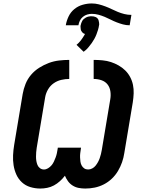

<svg xmlns="http://www.w3.org/2000/svg" viewBox="-20 -1081 840 1109"><path d="M473 8Q453 8 434.5 4.5Q416 1 400 -9Q384 -19 373 -34Q362 -49 355 -66Q342 -49 326 -34.5Q310 -20 291.5 -10Q273 0 252.5 4Q232 8 213 8Q183 8 155 -0.5Q127 -9 106.5 -28Q86 -47 74.5 -72.5Q63 -98 58.5 -126.5Q54 -155 55.5 -185Q57 -215 62 -245L111 -538Q116 -567 127.5 -596Q139 -625 159.5 -649Q180 -673 207 -690Q234 -707 262.5 -717.5Q291 -728 321 -731.5Q351 -735 380 -735V-625Q357 -625 333.5 -619.5Q310 -614 290 -600Q270 -586 257.5 -564.5Q245 -543 241 -520L192 -227Q190 -214 189 -201.5Q188 -189 188 -176Q188 -163 190 -151Q192 -139 196.5 -128Q201 -117 211 -109.5Q221 -102 234 -102Q246 -102 257.5 -109Q269 -116 277.5 -126Q286 -136 291.5 -148Q297 -160 301.5 -172Q306 -184 308.5 -196Q311 -208 313 -221L314 -228H448L447 -221Q445 -208 443.5 -196Q442 -184 442.5 -171.5Q443 -159 444.5 -147.5Q446 -136 451.5 -125.5Q457 -115 466.5 -108.5Q476 -102 489 -102Q501 -102 512.5 -108Q524 -114 532 -124Q540 -134 546 -145Q552 -156 556 -167.5Q560 -179 563 -191Q566 -203 568 -215L617 -508Q621 -531 617.5 -554Q614 -577 601 -593.5Q588 -610 566.5 -617.5Q545 -625 521 -625V-735Q547 -735 572.5 -732.5Q598 -730 621 -722.5Q644 -715 665 -703Q686 -691 703 -674.5Q720 -658 731.5 -636.5Q743 -615 748 -591Q753 -567 752 -541.5Q751 -516 747 -490L698 -197Q694 -170 685 -144Q676 -118 661.5 -93.5Q647 -69 626 -49Q605 -29 579.5 -16Q554 -3 527 2.5Q500 8 473 8ZM360 -935Q364 -960 376 -985.5Q388 -1011 409.5 -1028.5Q431 -1046 457.5 -1053.5Q484 -1061 510 -1061Q531 -1061 550.5 -1056Q570 -1051 588.5 -1044Q607 -1037 624.5 -1028.5Q642 -1020 660 -1012.5Q678 -1005 698 -1000Q718 -995 739 -995L729 -935Q709 -935 690.5 -940Q672 -945 654 -952Q636 -959 619.5 -967.5Q603 -976 585 -983.5Q567 -991 548.5 -996Q530 -1001 510 -1001Q497 -1001 483.5 -997Q470 -993 458.5 -983.5Q447 -974 441 -961Q435 -948 433 -935ZM463 -782 422 -822Q429 -828 435 -834Q441 -840 446.5 -847Q452 -854 457.5 -862.5Q463 -871 466 -876L471 -885Q466 -886 462 -888.5Q458 -891 455 -894.5Q452 -898 449.5 -902.5Q447 -907 446.5 -911.5Q446 -916 445.5 -922Q445 -928 445 -931L446 -935Q447 -941 449.5 -948Q452 -955 455.5 -961Q459 -967 464.5 -971.5Q470 -976 476 -979.5Q482 -983 490 -985Q498 -987 503 -987H508Q515 -987 521 -986Q527 -985 532.5 -982.5Q538 -980 542.5 -975.5Q547 -971 549 -965Q551 -959 552 -951.5Q553 -944 553 -940L552 -935Q550 -921 546 -908Q542 -895 537 -882Q532 -869 525 -856.5Q518 -844 510 -832.5Q502 -821 491 -808Q480 -795 472 -789Z"/></svg>

Font: Iosevka Aile Extrabold Oblique
Style: Regular
Weight: 800
Italic angle: -9°
Designer: Belleve Invis
Foundry: Belleve Invis
Version: Version 31.1.0; ttfautohint (v1.8.4)